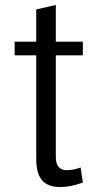

<svg xmlns="http://www.w3.org/2000/svg" viewBox="-20 -740 393 774"><path d="M222 14Q173 14 149.5 -13.5Q126 -41 126 -101V-517H39V-572H126V-702L205 -720V-572H314V-517H205V-108Q205 -54 249 -54Q277 -54 305 -65L314 -4Q265 14 222 14Z"/></svg>

Font: Fauna One
Style: Regular
Weight: 400
Designer: Eduardo Rodriguez Tunni
Foundry: Eduardo Rodriguez Tunni
Version: Version 2.001; ttfautohint (v1.8.4.7-5d5b);gftools[0.9.23]